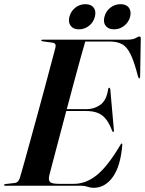

<svg xmlns="http://www.w3.org/2000/svg" viewBox="-32 -890 695 920"><path d="M357.5 0H-7Q-12.5 0 -12.5 -3.5Q-12.5 -7.5 -6.5 -8L40.5 -13.5Q56 -15.5 63 -37Q70 -60 83.5 -108.5Q97 -157 114.5 -220.8Q132 -284.5 150.8 -353Q169.5 -421.5 186.5 -484.8Q203.5 -548 216 -595.5Q228.5 -643 234 -663.5Q238 -683.5 219.5 -685.5L172.5 -692Q166 -692.5 166 -696.5Q166 -700 172 -700H578Q605.5 -700 617.8 -707.5Q630 -715 636.5 -715Q642.5 -715 642.5 -706L639.5 -524.5Q639.5 -514.5 636 -514.5Q632 -514.5 629.5 -523Q611.5 -593.5 593.8 -629.8Q576 -666 552.5 -678.5Q529 -691 494 -691H376.5Q369 -666 355 -615.5Q341 -565 323.5 -500Q306 -435 288 -367H384Q419.5 -367 449 -388Q478.5 -409 486.5 -463.5Q487.5 -469.5 491.5 -469.5Q495.5 -469.5 496.5 -462L513.5 -269Q514.5 -258.5 511.5 -257.5Q508 -256.5 505.5 -263Q487.5 -312.5 459.8 -335.2Q432 -358 381.5 -358H285.5Q267.5 -290.5 251 -227.8Q234.5 -165 222 -117.8Q209.5 -70.5 204 -49Q199 -26 208.2 -17.5Q217.5 -9 253 -9H321Q380 -9 432.2 -51.2Q484.5 -93.5 545 -196Q549 -202.5 551 -202.5Q554.5 -202.5 554 -195Q545.5 -93 508.2 -41.5Q471 10 416.5 10Q401 10 387.8 5Q374.5 0 357.5 0ZM346 -749.5Q319 -749.5 306.5 -766.5Q294 -783.5 300.5 -809.5Q307.5 -836.5 328.8 -853.2Q350 -870 377 -870Q404.5 -870 417 -853.2Q429.5 -836.5 422.5 -809.5Q416 -783.5 394.8 -766.5Q373.5 -749.5 346 -749.5ZM514.5 -749.5Q487 -749.5 474.2 -766.5Q461.5 -783.5 468.5 -809.5Q475 -836 496.5 -853Q518 -870 545.5 -870Q573 -870 585.5 -853.2Q598 -836.5 591.5 -809.5Q584.5 -783.5 563.2 -766.5Q542 -749.5 514.5 -749.5Z"/></svg>

Font: Fraunces 144pt SemiBold
Style: Italic
Weight: 600
Italic angle: -16°
Version: Version 1.000;[0bf87f6ff]